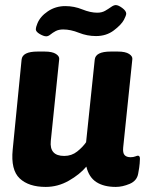

<svg xmlns="http://www.w3.org/2000/svg" viewBox="-20 -728 597 756"><path d="M162 -585Q152 -585 136.5 -594Q121 -603 121 -613Q121 -620 127 -635Q138 -663 168.5 -683.5Q199 -704 237 -704Q272 -704 304 -691Q336 -678 363 -678Q381 -678 394 -685.5Q407 -693 417.5 -700.5Q428 -708 436 -708Q446 -708 461.5 -696.5Q477 -685 477 -674Q477 -670 474 -663Q471 -656 468 -650Q458 -631 428.5 -608.5Q399 -586 358 -586Q323 -586 290.5 -599Q258 -612 229 -612Q211 -612 199 -605.5Q187 -599 178.5 -592Q170 -585 162 -585ZM160 8Q93 8 57.5 -25.5Q22 -59 30 -139L65 -493Q68 -525 128 -525H156Q186 -525 200.5 -515.5Q215 -506 213 -494L180 -173Q174 -114 233 -114Q262 -114 284 -131.5Q306 -149 319 -168L353 -493Q356 -525 416 -525H444Q474 -525 488.5 -515.5Q503 -506 501 -494L465 -147Q463 -126 470.5 -117.5Q478 -109 494 -109Q505 -109 512.5 -112Q520 -115 523 -115Q531 -115 531 -103Q531 -99 530 -84.5Q529 -70 524 -44Q519 -16 490.5 -4Q462 8 436 8Q389 8 359.5 -11Q330 -30 320 -72Q294 -41 251 -16.5Q208 8 160 8Z"/></svg>

Font: Asap
Style: Bold Italic
Weight: 700
Italic angle: -6°
Designer: Pablo Cosgaya
Foundry: Omnibus-Type
Version: Version 3.001; ttfautohint (v1.8.3)